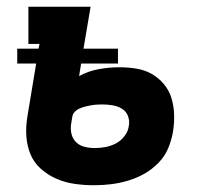

<svg xmlns="http://www.w3.org/2000/svg" viewBox="-20 -540 640 568"><path d="M258 8Q229 8 201 4Q173 0 147.5 -11Q122 -22 101.5 -40Q81 -58 70.5 -83Q60 -108 58 -136.5Q56 -165 61 -195L87 -352H31V-396H94L97 -410H64V-520H248L227 -396H329V-352H220L214 -315Q242 -330 272.5 -335.5Q303 -341 333 -341Q359 -341 383.5 -337Q408 -333 428.5 -321.5Q449 -310 464.5 -291.5Q480 -273 487 -250.5Q494 -228 495 -202.5Q496 -177 492 -152Q488 -127 478 -102.5Q468 -78 449 -58.5Q430 -39 407 -26Q384 -13 358.5 -5.5Q333 2 308 5Q283 8 258 8ZM260 -102Q276 -102 292 -105Q308 -108 322.5 -115.5Q337 -123 348 -137Q359 -151 361 -167Q364 -183 358.5 -197Q353 -211 340.5 -218.5Q328 -226 313 -228.5Q298 -231 283 -231Q275 -231 266.5 -230.5Q258 -230 249.5 -228.5Q241 -227 233 -225Q225 -223 216.5 -219.5Q208 -216 201.5 -209.5Q195 -203 194 -195L191 -177Q188 -161 191 -146Q194 -131 204 -120.5Q214 -110 229 -106Q244 -102 260 -102Z"/></svg>

Font: Iosevka Etoile Extrabold
Style: Italic
Weight: 800
Italic angle: -9°
Designer: Belleve Invis
Foundry: Belleve Invis
Version: Version 22.1.2; ttfautohint (v1.8.4)